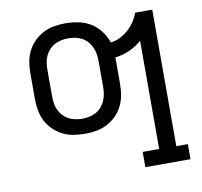

<svg xmlns="http://www.w3.org/2000/svg" viewBox="-82 -615 963 917"><g transform="rotate(-10 400.0 -156.5)"><path d="M550 215V141H630V-384Q603 -360 569.5 -345Q536 -330 500 -326V-196Q500 -168 495 -141Q490 -114 477.5 -89.5Q465 -65 445 -45.5Q425 -26 400.5 -13.5Q376 -1 348.5 3.5Q321 8 294 8Q266 8 238.5 3.5Q211 -1 186.5 -13.5Q162 -26 142 -45.5Q122 -65 109.5 -89.5Q97 -114 92 -141Q87 -168 87 -196V-324Q87 -352 92 -379Q97 -406 109.5 -430.5Q122 -455 142 -474.5Q162 -494 186.5 -506.5Q211 -519 238.5 -523.5Q266 -528 294 -528Q325 -528 356.5 -521.5Q388 -515 415 -498.5Q442 -482 461.5 -456Q481 -430 491 -400Q515 -403 537 -414Q559 -425 577 -441Q595 -457 608.5 -477Q622 -497 630 -520H713V142H769V215ZM294 -65Q311 -65 328 -68.5Q345 -72 360 -80Q375 -88 386.5 -101Q398 -114 405 -129.5Q412 -145 415 -162Q418 -179 418 -196V-324Q418 -341 415 -358Q412 -375 405 -390.5Q398 -406 386.5 -419Q375 -432 360 -440Q345 -448 328 -451.5Q311 -455 294 -455Q277 -455 260 -451.5Q243 -448 228 -440Q213 -432 201 -419Q189 -406 182 -390.5Q175 -375 172.5 -358Q170 -341 170 -324V-196Q170 -179 172.5 -162Q175 -145 182 -129.5Q189 -114 201 -101Q213 -88 228 -80Q243 -72 260 -68.5Q277 -65 294 -65Z"/></g></svg>

Font: Iosevka Etoile
Style: Regular
Weight: 400
Designer: Belleve Invis
Foundry: Belleve Invis
Version: Version 33.2.4